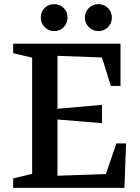

<svg xmlns="http://www.w3.org/2000/svg" viewBox="-20 -912 681 932"><path d="M44 0V-46L136 -68V-632L44 -654V-700H565V-495H518L475 -633L259 -641V-384L475 -403V-314L259 -332V-59L494 -67L545 -216H592L584 0ZM243 -892Q270 -892 289 -873Q308 -854 308 -827Q308 -799 289 -780Q270 -761 243 -761Q216 -761 197 -780Q178 -799 178 -827Q178 -855 197 -873.5Q216 -892 243 -892ZM458 -892Q485 -892 504 -873Q523 -854 523 -827Q523 -799 504 -780Q485 -761 458 -761Q431 -761 411.5 -780Q392 -799 392 -827Q392 -854 411 -873Q430 -892 458 -892Z"/></svg>

Font: Volkhov
Style: Regular
Weight: 400
Designer: Cyreal (www.cyreal.org)
Foundry: Cyreal (www.cyreal.org)
Version: Version 1.010